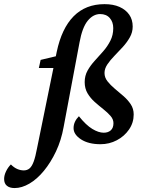

<svg xmlns="http://www.w3.org/2000/svg" viewBox="-157 -702 706 945"><path d="M34.2 -367.2 43 -407.2 121.1 -425.8 167 -423.8 155.3 -367.2ZM357.4 -342.8Q357.4 -320.3 372.1 -301.8Q386.7 -283.2 407.7 -265.6Q428.7 -248 450.2 -229.5Q471.7 -210.9 486.3 -189Q501 -167 501 -138.7Q501 -97.7 478 -64.5Q455.1 -31.2 418 -11.7Q380.9 7.8 337.9 7.8Q278.3 7.8 241.7 -16.1Q205.1 -40 205.1 -71.3Q205.1 -87.9 211.9 -102.5Q218.8 -117.2 231.4 -129.9Q266.6 -85.9 297.4 -67.4Q328.1 -48.8 353.5 -48.8Q375 -48.8 388.2 -60.5Q401.4 -72.3 401.4 -95.7Q401.4 -115.2 386.7 -131.8Q372.1 -148.4 351.1 -165Q330.1 -181.6 309.1 -200.2Q288.1 -218.8 273.9 -242.7Q259.8 -266.6 259.8 -297.9Q259.8 -329.1 273.9 -354.5Q288.1 -379.9 309.1 -402.8Q330.1 -425.8 351.1 -449.7Q372.1 -473.6 386.2 -501.5Q400.4 -529.3 400.4 -563.5Q400.4 -593.8 383.3 -613.3Q366.2 -632.8 335.9 -632.8Q301.8 -632.8 274.9 -600.1Q248 -567.4 234.4 -493.2L156.2 -77.1Q144.5 -11.7 118.7 43Q92.8 97.7 59.1 138.7Q25.4 179.7 -12.2 201.7Q-49.8 223.6 -85 223.6Q-109.4 223.6 -123 212.4Q-136.7 201.2 -136.7 178.7Q-136.7 161.1 -127.4 141.6Q-118.2 122.1 -103.5 107.4Q-87.9 123 -71.8 129.9Q-55.7 136.7 -40 136.7Q-23.4 136.7 -11.7 127Q0 117.2 8.8 93.3Q17.6 69.3 25.4 27.3L122.1 -446.3Q146.5 -562.5 205.6 -622.1Q264.6 -681.6 357.4 -681.6Q400.4 -681.6 431.2 -668Q461.9 -654.3 479 -629.9Q496.1 -605.5 496.1 -571.3Q496.1 -543 481.9 -518.1Q467.8 -493.2 447.3 -470.7Q426.8 -448.2 406.2 -427.2Q385.7 -406.2 371.6 -385.3Q357.4 -364.3 357.4 -342.8Z"/></svg>

Font: Crimson Pro ExtraLight SemiBold
Style: Italic
Weight: 600
Italic angle: -12°
Version: Version 1.002